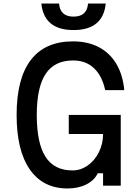

<svg xmlns="http://www.w3.org/2000/svg" viewBox="-20 -1050 790 1086"><path d="M74 -400Q74 -606 154.5 -711Q235 -816 393 -816Q477 -816 539.5 -783Q602 -750 638.5 -688Q675 -626 683 -540H575Q558 -620 512 -664Q466 -708 393 -708Q289 -708 238.5 -632.5Q188 -557 188 -400Q188 -240 237.5 -163Q287 -86 390 -86Q436 -86 476 -114Q516 -142 539.5 -189.5Q563 -237 563 -292H369V-400H663V0H563V-70H533Q514 -30 468.5 -7Q423 16 362 16Q224 16 149 -91Q74 -198 74 -400ZM396 -956Q434 -956 454.5 -974.5Q475 -993 478 -1030H578Q571 -956 525.5 -918Q480 -880 396 -880Q312 -880 266.5 -918Q221 -956 214 -1030H314Q317 -993 337.5 -974.5Q358 -956 396 -956Z"/></svg>

Font: Martian Mono Custom sWd Rg
Style: Regular
Weight: 400
Width: 6
Monospace: yes
Designer: Alex Havermale
Foundry: Evil Martians
Version: Version 1.000